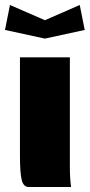

<svg xmlns="http://www.w3.org/2000/svg" viewBox="-60 -750 360 770"><path d="M-40 -629.9 -20 -730 120.1 -668.9 259.8 -730 279.8 -629.9 120.1 -595.2ZM20 -520H220.2V-80.1Q220.2 -33.2 225.1 0H55.2Q34.2 0 27.1 -28.1Q20 -56.2 20 -129.9Z"/></svg>

Font: Mikodacs
Style: Regular
Weight: 400
Designer: gluk (gluksza@wp.pl)
Foundry: gluk (gluksza@wp.pl)
Version: Version 0.28